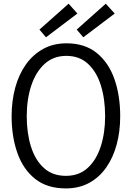

<svg xmlns="http://www.w3.org/2000/svg" viewBox="-20 -1014 717 1044"><path d="M338.2 10.5Q236.6 10.5 171.5 -41Q106.4 -92.5 74.8 -181.4Q43.2 -270.3 43.2 -381.7Q43.2 -465.3 62.8 -537.3Q82.5 -609.4 120.7 -663.3Q158.9 -717.2 214.6 -747.9Q270.2 -778.5 341.6 -778.5Q441 -778.5 505.8 -726.2Q570.6 -673.8 602.1 -584.2Q633.6 -494.7 633.6 -382Q633.6 -299.2 614.4 -228.1Q595.3 -157 557.7 -103.4Q520.2 -49.8 465 -19.6Q409.8 10.5 338.2 10.5ZM338.2 -57.8Q409.6 -57.8 456.7 -100.8Q503.8 -143.8 527.7 -217.4Q551.6 -291 551.6 -381.7Q551.6 -475.3 528.5 -549.4Q505.5 -623.5 458.7 -666.8Q412 -710.2 340.9 -710.2Q270.2 -710.2 222.2 -666.2Q174.3 -622.2 149.9 -548.1Q125.4 -474 125.4 -382Q125.4 -290 148.6 -216.4Q171.8 -142.8 218.9 -100.3Q266 -57.8 338.2 -57.8ZM230 -811.2 194.5 -853.2 353.1 -993.9 400.8 -940.4ZM433 -811.2 397.2 -853.2 555.1 -993.9 603.7 -940.4Z"/></svg>

Font: Yaldevi ExtraLight
Style: Regular
Weight: 200
Designer: Sol Matas, Rajitha Manaperi, Kosala Senevirathne
Foundry: Mooniak
Version: Version 1.100